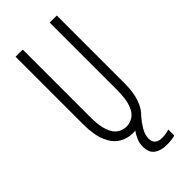

<svg xmlns="http://www.w3.org/2000/svg" viewBox="-273 -759 996 996"><g transform="rotate(-45 225.0 -261.0)"><path d="M225 11Q184 11 149.8 -9.5Q115.5 -30 94.8 -77.8Q74 -125.5 74 -207.5V-700H126.5V-208Q126.5 -139 140.5 -102Q154.5 -65 177 -50.8Q199.5 -36.5 225 -36.5Q251 -36.5 273.5 -50.8Q296 -65 310.2 -102Q324.5 -139 324.5 -208V-700H376.5V-207.5Q376.5 -135.5 360 -90.2Q343.5 -45 316.5 -21Q295.5 3 278.5 31.8Q261.5 60.5 261.5 87.5Q261.5 114.5 276.5 125Q291.5 135.5 314.5 135.5Q342 135.5 367 127V171.5Q338 178.5 305.5 178.5Q263.5 178.5 237 159.5Q210.5 140.5 210.5 95.5Q210.5 72.5 219.5 50.8Q228.5 29 242 10Q234 11 225 11Z"/></g></svg>

Font: Trispace Condensed ExtraLight
Style: Regular
Weight: 200
Width: 3
Designer: Tyler Finck
Foundry: Etcetera Type Company
Version: Version 1.210; ttfautohint (v1.8.3)